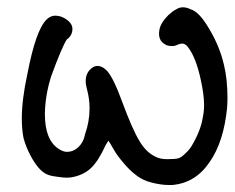

<svg xmlns="http://www.w3.org/2000/svg" viewBox="-20 -494 656 537"><path d="M472.7 -467.8Q481.4 -473.6 491.7 -473.6Q502 -473.6 513.7 -467.8Q524.4 -464.8 537.1 -452.1Q549.8 -439.5 566.4 -411.1Q594.7 -363.3 606.4 -312.5Q616.2 -272.5 616.2 -219.7Q616.2 -207 615.2 -193.4V-192.4Q605.5 -96.7 566.4 -41Q527.3 17.6 461.9 23.4Q456.1 23.4 451.2 23.4Q430.7 23.4 403.8 16.6Q377 9.8 358.4 -5.9Q342.8 -17.6 324.7 -39.1Q306.6 -60.5 297.9 -76.2Q289.1 -91.8 283.2 -100.6Q279.3 -94.7 275.4 -87.9Q254.9 -43 233.9 -23.4Q212.9 -3.9 179.7 2Q173.8 2.9 165 2.9Q156.2 2.9 137.7 0Q120.1 -2 110.4 -6.8Q86.9 -17.6 64.5 -60.5Q52.7 -83 45.9 -107.4Q41 -131.8 41 -162.1Q41 -215.8 56.6 -287.1Q80.1 -410.2 110.4 -439.5Q121.1 -450.2 134.8 -450.2Q152.3 -450.2 168.9 -437.5Q182.6 -426.8 182.6 -412.6Q182.6 -398.4 171.9 -387.7L167 -383.8Q153.3 -363.3 123 -280.3Q106.4 -227.5 105.5 -175.8Q105.5 -102.5 143.6 -78.1Q156.2 -69.3 167 -69.3Q185.5 -69.3 199.7 -83Q213.9 -96.7 217.8 -118.2Q230.5 -154.3 230.5 -190.4Q230.5 -216.8 223.6 -243.2Q219.7 -256.8 219.7 -267.6Q219.7 -288.1 233.4 -300.8Q242.2 -309.6 252.9 -309.6Q264.6 -309.6 276.4 -298.8L280.3 -294.9Q298.8 -272.5 320.3 -212.9Q350.6 -130.9 370.1 -99.6Q387.7 -69.3 413.1 -56.6Q426.8 -48.8 447.3 -48.8Q470.7 -48.8 479 -51.3Q487.3 -53.7 499 -65.4Q509.8 -75.2 516.6 -86.9Q541 -127.9 546.9 -164.1Q550.8 -182.6 550.8 -199.2Q550.8 -228.5 542 -268.6Q528.3 -334 504.9 -363.3Q498 -372.1 489.3 -372.1Q485.4 -372.1 479.5 -370.1Q469.7 -365.2 462.9 -365.2Q456.1 -365.2 450.7 -366.2Q445.3 -367.2 441.4 -370.1Q436.5 -373 433.6 -376Q424.8 -384.8 424.8 -399.4Q424.8 -404.3 425.8 -410.2Q428.7 -429.7 451.2 -452.1Q462.9 -462.9 472.7 -467.8Z"/></svg>

Font: JasonHandwriting2
Style: SemiBold
Weight: 600
Version: Version 1.04.7